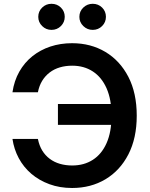

<svg xmlns="http://www.w3.org/2000/svg" viewBox="-20 -961 775 992"><path d="M352.5 10.3Q288.6 10.3 235.4 -9.3Q182.1 -28.8 141.8 -63.2Q101.6 -97.7 76.9 -143.8Q52.2 -189.9 44.4 -243.2H175.8Q182.6 -209 198.2 -183.3Q213.9 -157.7 237.1 -140.4Q260.3 -123 289.8 -114.5Q319.3 -106 353 -106Q414.1 -106 459.7 -135.3Q505.4 -164.6 530.8 -221.9Q556.2 -279.3 556.2 -363.3Q556.2 -446.8 530.8 -504.4Q505.4 -562 459.7 -591.8Q414.1 -621.6 353 -621.6Q318.8 -621.6 289.6 -613Q260.3 -604.5 237.1 -586.9Q213.9 -569.3 198.2 -543.9Q182.6 -518.6 175.8 -484.4H44.4Q53.2 -543.9 79.8 -590.8Q106.4 -637.7 147.2 -670.4Q188 -703.1 240.2 -720.5Q292.5 -737.8 352.5 -737.8Q448.7 -737.8 524.2 -692.9Q599.6 -647.9 643.1 -564.2Q686.5 -480.5 686.5 -363.3Q686.5 -247.1 643.3 -163.3Q600.1 -79.6 524.7 -34.7Q449.2 10.3 352.5 10.3ZM279.3 -315.9V-423.8H585.9V-315.9ZM459 -806.6Q430.7 -806.6 410.4 -826.4Q390.1 -846.2 390.1 -874Q390.1 -902.3 410.4 -921.9Q430.7 -941.4 459 -941.4Q487.8 -941.4 507.6 -921.9Q527.3 -902.3 527.3 -874Q527.3 -846.2 507.6 -826.4Q487.8 -806.6 459 -806.6ZM246.1 -806.6Q217.8 -806.6 197.8 -826.4Q177.7 -846.2 177.7 -874Q177.7 -902.3 197.8 -921.9Q217.8 -941.4 246.1 -941.4Q274.9 -941.4 294.7 -921.9Q314.5 -902.3 314.5 -874Q314.5 -846.2 294.7 -826.4Q274.9 -806.6 246.1 -806.6Z"/></svg>

Font: Inter 17pt SemiBold
Style: Regular
Weight: 600
Version: Version 4.001;git-66647c0bb